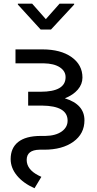

<svg xmlns="http://www.w3.org/2000/svg" viewBox="-20 -793 522 1029"><path d="M331.5 -379.4Q331.5 -412.1 300.5 -432.4Q269.5 -452.6 214.8 -453.6H63V-528.3H207Q305.7 -528.3 363.8 -486.8Q421.9 -445.3 421.9 -377.4Q421.9 -341.8 397 -312.7Q372.1 -283.7 327.6 -266.1Q432.6 -233.9 432.6 -148.4Q432.6 -76.2 373.3 -33.4Q314 9.3 216.3 9.3H191.9Q123 10.7 123 64Q123 115.2 186.5 147.5L201.7 154.8L165 215.8Q104.5 189 70.8 147.9Q37.1 106.9 37.1 59.6Q37.1 0 77.4 -32Q117.7 -64 196.8 -64.5H223.1Q278.8 -65.4 311.5 -88.9Q342.3 -111.3 342.3 -146.5Q342.3 -225.6 205.6 -227.1H130.9V-301.3H197.3Q331.5 -301.3 331.5 -379.4ZM225.6 -690.4 299.3 -773.4H377.4V-768.6L253.4 -634.8H197.8L75.7 -768.6V-773.4H152.3Z"/></svg>

Font: Mardoto
Style: Regular
Weight: 400
Designer: Christian Robertson, Vahan Hovhannisyan
Foundry: Google
Version: Version 1.000